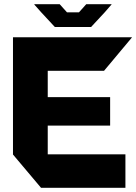

<svg xmlns="http://www.w3.org/2000/svg" viewBox="-20 -897 650 917"><path d="M176 0 42 -159V-719H610V-718L477 -559H208V-433H506V-297H208V-160H579V0ZM242 -768 177 -838 144 -875V-877H265L300 -838H357L392 -877H513V-876L480 -838L415 -768Z"/></svg>

Font: Foldit Thin
Style: Bold
Weight: 700
Version: Version 1.003